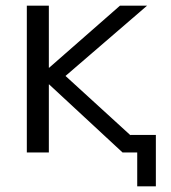

<svg xmlns="http://www.w3.org/2000/svg" viewBox="-20 -540 607 680"><path d="M442 -62H532V120H466V0H442H414L154 -241H153V0H75V-520H153V-300H154L405 -520H501L212 -271L442 -61Z"/></svg>

Font: M PLUS 1p
Style: Regular
Weight: 400
Version: Version 1.062